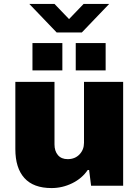

<svg xmlns="http://www.w3.org/2000/svg" viewBox="-20 -944 707 976"><path d="M58 -186V-528H257V-210Q257 -176 274.5 -155.5Q292 -135 324 -135Q361 -135 384 -159Q407 -183 407 -218V-528H606V0H443L433 -80H426Q397 -37 347 -12.5Q297 12 242 12Q150 12 104 -39Q58 -90 58 -186ZM145 -725H297V-586H145ZM365 -725H517V-586H365ZM129 -924H257L331 -847L405 -924H535L396 -779H268Z"/></svg>

Font: Archivo Black
Style: Regular
Weight: 400
Designer: Hector Gatti
Foundry: Omnibus-Type
Version: Version 1.101; ttfautohint (v1.8)